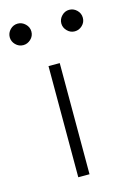

<svg xmlns="http://www.w3.org/2000/svg" viewBox="-146 -635 461 685"><g transform="rotate(-15 85.0 -293.0)"><path d="M56.5 0V-410.5H98V0ZM179.5 -506Q163.5 -506 151.8 -518Q140 -530 140 -545.5Q140 -561.5 151.8 -573.5Q163.5 -585.5 179.5 -585.5Q195.5 -585.5 207.5 -573.8Q219.5 -562 219.5 -545.5Q219.5 -529 207.5 -517.5Q195.5 -506 179.5 -506ZM-10.5 -506Q-27 -506 -38.8 -518Q-50.5 -530 -50.5 -545.5Q-50.5 -561.5 -38.8 -573.5Q-27 -585.5 -10.5 -585.5Q5 -585.5 17.2 -573.8Q29.5 -562 29.5 -545.5Q29.5 -529 17.2 -517.5Q5 -506 -10.5 -506Z"/></g></svg>

Font: League Spartan Thin ExtraLight
Style: Regular
Weight: 250
Version: Version 2.002